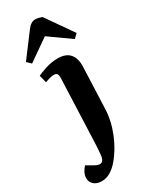

<svg xmlns="http://www.w3.org/2000/svg" viewBox="-312 -850 899 1134"><g transform="rotate(-30 137.5 -283.5)"><path d="M248 -133Q245 -52 212.5 28.5Q180 109 129 168Q107 194 79 211.5Q51 229 19 229Q-15 229 -34.5 211.5Q-54 194 -54 169Q-54 150 -45.5 132Q-37 114 -22 98L27 126Q82 156 89 96Q92 71 93.5 45.5Q95 20 96 -13L112 -417Q113 -439 107 -448Q101 -457 87 -457Q73 -457 57.5 -453Q42 -449 24 -442L11 -494Q31 -504 71 -517Q111 -530 154 -530Q210 -530 236 -498.5Q262 -467 259 -410ZM326 -604 299 -578 154 -681 8 -579 -19 -605 99 -762Q124 -796 154 -796Q166 -796 177 -793Q188 -790 199 -786Z"/></g></svg>

Font: Literata 36pt
Style: Bold Italic
Weight: 700
Italic angle: -2°
Designer: Latin by Veronika Burian and Jose Scaglione. Greek by Irene Vlachou. Cyrillic by Vera Evstafieva
Foundry: TypeTogether
Version: Version 3.002